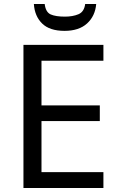

<svg xmlns="http://www.w3.org/2000/svg" viewBox="-20 -938 596 958"><path d="M496 0H97V-714H496V-635H187V-412H478V-334H187V-79H496ZM460 -918Q455 -858 414.5 -821Q374 -784 302 -784Q228 -784 190.5 -820.5Q153 -857 149 -918H203Q208 -877 233 -866Q258 -855 304 -855Q343 -855 371.5 -867Q400 -879 405 -918Z"/></svg>

Font: Go Noto Current
Style: Regular
Weight: 400
Designer: Monotype Design Team
Foundry: Monotype Imaging Inc.
Version: Version 2.007; ttfautohint (v1.8) -l 8 -r 50 -G 200 -x 14 -D